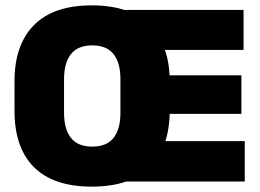

<svg xmlns="http://www.w3.org/2000/svg" viewBox="-20 -676 970 715"><path d="M321.5 19Q179.5 19 106.8 -53.2Q34 -125.5 34 -263.5V-373.5Q34 -509.5 106.8 -582.8Q179.5 -656 321.5 -656Q466.5 -656 539.2 -580.8Q612 -505.5 612 -373.5V-263.5Q612 -129.5 539.2 -55.2Q466.5 19 321.5 19ZM323.5 -130Q377 -130 402.8 -162.5Q428.5 -195 428.5 -256V-381Q428.5 -442 402.8 -474.5Q377 -507 323.5 -507Q270 -507 244.2 -474.5Q218.5 -442 218.5 -381V-256Q218.5 -195 244.2 -162.5Q270 -130 323.5 -130ZM891.5 0H421V-150.5H891.5ZM879 -252H532.5V-395.5H879ZM887 -490H421V-639H887Z"/></svg>

Font: Anek Malayalam ExtraBold
Style: Regular
Weight: 800
Version: Version 1.003